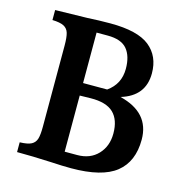

<svg xmlns="http://www.w3.org/2000/svg" viewBox="-97 -720 777 816"><g transform="rotate(15 291.5 -312.0)"><path d="M546 -188Q546 -91 484.5 -42Q423 7 287 7Q249 7 199 4Q115 0 48 0V-43Q83 -44 99 -52.5Q115 -61 120.5 -78.5Q126 -96 126 -132V-489Q126 -526 120.5 -544.5Q115 -563 98.5 -571.5Q82 -580 48 -581V-625Q72 -625 189 -628Q240 -631 290 -631Q410 -631 462.5 -589Q515 -547 515 -471Q515 -371 412 -340Q546 -307 546 -188ZM243 -578V-356H349Q403 -394 403 -461Q403 -517 377.5 -547.5Q352 -578 292 -578ZM423 -182Q423 -242 391.5 -272.5Q360 -303 291 -302L243 -301V-54H298Q355 -54 389 -90Q423 -126 423 -182Z"/></g></svg>

Font: Gupter
Style: Bold
Weight: 700
Designer: Octavio Pardo
Version: Version 1.000